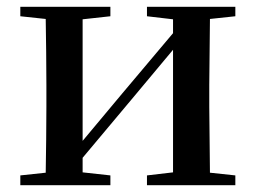

<svg xmlns="http://www.w3.org/2000/svg" viewBox="-20 -547 756 567"><path d="M414 -499 491 -490V-449L341 -271L224 -131V-490L306 -499V-527H40V-499L115 -491C116 -435 117 -351 117 -296V-232C117 -177 116 -93 115 -37L40 -29V0H306V-29L224 -38V-81L369 -254L491 -400V-38L414 -29V0H675V-29L600 -37L598 -232V-296L600 -491L675 -499V-527H414Z"/></svg>

Font: Noto Serif CJK JP SemiBold
Style: Regular
Weight: 600
Designer: Ryoko NISHIZUKA 西塚涼子 (kana & ideographs); Frank Grießhammer (Latin, Greek & Cyrillic); Wenlong ZHANG 张文龙 (bopomofo); San
Foundry: Adobe
Version: Version 2.001;hotconv 1.1.0;makeotfexe 2.6.0